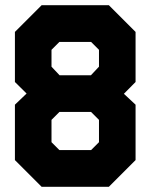

<svg xmlns="http://www.w3.org/2000/svg" viewBox="-20 -720 580 740"><path d="M140.5 0 37.5 -103V-316.5L82.5 -359.5L37.5 -404V-597L140.5 -700H399.5L502.5 -597V-404L457.5 -358.5L502.5 -316.5V-103L399.5 0ZM174.5 -71 109.5 -137V-293L176.5 -360H365L432 -293V-137L367.5 -71ZM174.5 -71H367.5L432 -137V-293L365 -360L432 -427V-563.5L367.5 -629.5H174.5L109.5 -563.5V-427L176.5 -360L109.5 -293V-137ZM176.5 -360 109.5 -427V-563.5L174.5 -629.5H367.5L432 -563.5V-427L365 -360ZM209 -141.5H331L361.5 -172V-258L331 -288.5H209L178.5 -258V-172ZM209.5 -430H330.5L361.5 -463V-528L331 -558.5H209L178.5 -528V-463Z"/></svg>

Font: Tourney Black
Style: Regular
Weight: 900
Version: Version 1.015